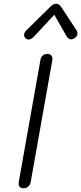

<svg xmlns="http://www.w3.org/2000/svg" viewBox="-20 -999 435 1029"><path d="M80 -16Q80 -22 81 -26L196 -674Q198 -691 208 -700.5Q218 -710 233 -710Q246 -710 253.5 -703Q261 -696 261 -683Q261 -677 260 -674L145 -26Q142 -9 132 0.5Q122 10 106 10Q94 10 87 3.5Q80 -3 80 -16ZM109 -812Q109 -824 122 -837L250 -963Q266 -979 281 -979Q296 -979 307 -963L390 -837Q395 -830 395 -820Q395 -804 379 -794Q369 -788 361 -788Q347 -788 336 -806L271 -920L165 -806Q149 -787 133 -787Q126 -787 118 -793Q109 -802 109 -812Z"/></svg>

Font: Kodchasan Light
Style: Italic
Weight: 300
Italic angle: -10°
Version: Version 1.000; ttfautohint (v1.6)